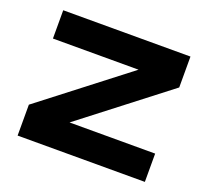

<svg xmlns="http://www.w3.org/2000/svg" viewBox="-104 -708 906 835"><g transform="rotate(20 349.0 -290.0)"><path d="M54 0V-143L450.2 -449.1H54V-580H642.9V-437L246.7 -130.9H642.9V0Z"/></g></svg>

Font: Orbitron
Style: Regular
Weight: 400
Designer: Matt McInerney
Foundry: The League of Moveable Type
Version: Version 2.001